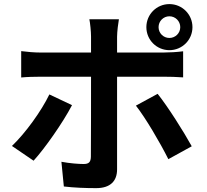

<svg xmlns="http://www.w3.org/2000/svg" viewBox="-20 -886 1040 963"><path d="M775.3 -749.8C775.3 -779.9 799.5 -804.3 829.6 -804.3C859.7 -804.3 884.1 -779.9 884.1 -749.8C884.1 -719.8 859.7 -695.6 829.6 -695.6C799.5 -695.6 775.3 -719.8 775.3 -749.8ZM714.1 -749.8C714.1 -685.8 765.6 -634.4 829.6 -634.4C893.6 -634.4 945.3 -685.8 945.3 -749.8C945.3 -813.9 893.6 -865.5 829.6 -865.5C765.6 -865.5 714.1 -813.9 714.1 -749.8ZM576.4 -789.4H428.2C432 -772 436.6 -728.3 436.6 -702.5C436.6 -641.9 436.6 -534.5 436.6 -499.9C436.6 -452.7 436.6 -136.4 435.8 -98.9C435 -72.7 425.1 -63.4 399.5 -63.4C374.6 -63.4 330.7 -66.6 288 -74.6L300.2 49.3C350.7 55.4 409.1 57.6 462.7 57.6C533.8 57.6 567.2 21.7 567.2 -36.2C567.2 -120.2 567.2 -418.7 567.2 -499.9C567.2 -557.6 567.2 -642.2 567.2 -701.7C567.2 -726.7 573.6 -775.4 576.4 -789.4ZM86.3 -629.6V-497.4C114.4 -500.2 152.7 -501.2 182.9 -501.2C248.5 -501.2 729.6 -501.2 801 -501.2C828.2 -501.2 867.2 -500.4 898.5 -497.9V-628.8C871.6 -625 828.4 -622.5 800 -622.5C728.8 -622.5 243.6 -622.5 182.7 -622.5C151.5 -622.5 116.2 -625.8 86.3 -629.6ZM341.2 -358.6 227.6 -412.4C186.7 -327.6 106.7 -217.5 39.9 -153.9L148.4 -80C202.8 -139.1 295.2 -270.2 341.2 -358.6ZM770.6 -415.4 661.7 -356.2C710.1 -294.5 781.3 -173.5 824.4 -87.7L941.7 -152.3C901.7 -225.1 821.9 -351.4 770.6 -415.4Z"/></svg>

Font: Source Han Sans JP VF
Style: Regular
Weight: 250
Designer: Ryoko NISHIZUKA 西塚涼子 (kana, bopomofo & ideographs); Paul D. Hunt (Latin, Greek & Cyrillic); Sandoll Communications 산돌커뮤니
Foundry: Adobe
Version: Version 2.004;hotconv 1.0.118;makeotfexe 2.5.65603